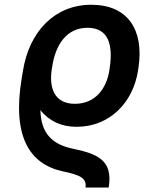

<svg xmlns="http://www.w3.org/2000/svg" viewBox="-20 -573 692 824"><path d="M346.9 231.9H446.4C465.6 114.7 400.2 87.4 288.7 64.3C208.1 46.5 155.9 3.2 153.4 -100.1C190 -55 240.8 -28.8 308.6 -28.8C451.3 -28.8 552.2 -133.5 572.8 -272.7L574.6 -285.2C597.7 -443.9 529.5 -552.6 371.8 -552.6C214.8 -552.6 106.2 -437.9 78.8 -271L78.1 -265.6L77.1 -260.7L76.7 -258.5L72.8 -234.7C32 13.1 106.9 131.4 249.3 162.3C318.2 177.2 353.7 188.9 346.9 231.9ZM201.7 -272.7 203.8 -285.2C217.7 -381.4 266.3 -453.8 355.5 -453.8C446.4 -453.8 464.8 -379.3 451.3 -285.2L449.6 -272.7C438.2 -195 390.3 -127.5 301.5 -127.5C213.4 -127.5 190.7 -195.3 201.7 -272.7Z"/></svg>

Font: Magic Ui Pro Semi Bold
Style: Italic
Weight: 600
Italic angle: -9.39999°
Designer: Stefan Endress, Andreas Faust
Version: Version 1.000;FEAKit 1.0